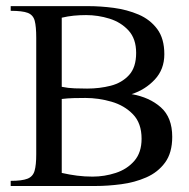

<svg xmlns="http://www.w3.org/2000/svg" viewBox="-20 -619 628 639"><path d="M553.2 -163.6Q553.2 -110.4 529.3 -77.9Q505.4 -45.4 466.8 -28.6Q428.2 -11.7 383.5 -5.9Q338.9 0 297.9 0H15.6V-17.1Q53.2 -17.1 71.3 -24.2Q89.4 -31.2 95 -50.3Q100.6 -69.3 100.6 -105.5V-493.2Q100.6 -530.8 95.5 -550Q90.3 -569.3 72.3 -576.2Q54.2 -583 15.6 -583V-598.6H273.4Q314.5 -598.6 358.6 -592.8Q402.8 -586.9 441.2 -570.6Q479.5 -554.2 503.2 -522.5Q526.9 -490.7 526.9 -438.5Q526.9 -388.2 495.1 -354.2Q463.4 -320.3 418 -305.7Q477.5 -295.4 515.4 -261.7Q553.2 -228 553.2 -163.6ZM433.1 -442.9Q433.1 -489.7 408 -517.3Q382.8 -544.9 344.5 -556.9Q306.2 -568.8 266.6 -568.8Q246.1 -568.8 225.8 -566.9Q205.6 -564.9 185.5 -560.1V-330.1Q207 -325.7 228.3 -325Q249.5 -324.2 270 -324.2Q311.5 -324.2 348.6 -333.7Q385.7 -343.3 409.4 -369.1Q433.1 -395 433.1 -442.9ZM451.2 -157.2Q451.2 -209 422.6 -238.5Q394 -268.1 351.1 -280.5Q308.1 -293 264.2 -293Q245.6 -293 225.3 -292.5Q205.1 -292 185.5 -289.6V-43.5Q211.4 -37.6 236.6 -34.4Q261.7 -31.2 288.1 -31.2Q327.6 -31.2 365.2 -43.5Q402.8 -55.7 427 -83.5Q451.2 -111.3 451.2 -157.2Z"/></svg>

Font: Scheherazade New Rohingya
Style: Regular
Weight: 400
Designer: SIL International
Foundry: SIL International
Version: Version 3.000 ; LngRng